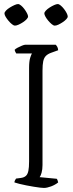

<svg xmlns="http://www.w3.org/2000/svg" viewBox="-20 -924 357 944"><path d="M196 0Q190 0 176.5 -1.5Q163 -3 145.5 -6Q128 -9 109.5 -12.5Q91 -16 75.5 -20Q60 -24 51 -27Q51 -33 54 -38Q57 -43 59 -46L82 -49Q98 -51 107 -59Q116 -67 119.5 -84Q123 -101 123 -130V-589Q123 -623 128.5 -640Q134 -657 137 -661H60Q58 -665 56 -668Q54 -671 52 -679Q56 -684 66.5 -689.5Q77 -695 88 -699.5Q99 -704 104 -704H254Q258 -700 261.5 -694Q265 -688 266 -677L230 -664Q214 -658 205 -648.5Q196 -639 192.5 -622.5Q189 -606 189 -577V-113Q189 -91 184.5 -75Q180 -59 175 -53L259 -45Q261 -43 263 -37.5Q265 -32 266 -27Q251 -15 231 -7.5Q211 0 196 0ZM249 -798Q243 -798 234.5 -805Q226 -812 217.5 -822Q209 -832 203.5 -842Q198 -852 198 -858Q198 -864 205.5 -872Q213 -880 224 -887Q235 -894 246 -899Q257 -904 264 -904Q270 -904 278.5 -897Q287 -890 295 -879.5Q303 -869 308 -859Q313 -849 313 -843Q313 -837 306 -829.5Q299 -822 288.5 -815Q278 -808 267.5 -803Q257 -798 249 -798ZM53 -798Q48 -798 39.5 -804.5Q31 -811 22.5 -821Q14 -831 8 -841Q2 -851 2 -858Q2 -864 9.5 -872Q17 -880 28.5 -887Q40 -894 51 -899Q62 -904 69 -904Q75 -904 83.5 -897Q92 -890 99.5 -880Q107 -870 112.5 -859.5Q118 -849 118 -843Q118 -837 111 -829.5Q104 -822 93.5 -815Q83 -808 72 -803Q61 -798 53 -798Z"/></svg>

Font: Texturina 12pt Thin
Style: Regular
Weight: 250
Designer: Guillermo Torres Carreño
Foundry: Omnibus-Type
Version: Version 1.002